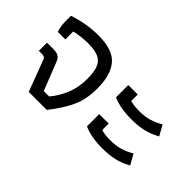

<svg xmlns="http://www.w3.org/2000/svg" viewBox="-69 -829 1131 1131"><g transform="rotate(45 497.0 -263.0)"><path d="M126 -194Q123 -204 116.5 -208.5Q110 -213 97 -213H70V-281H123Q148 -281 161 -274.5Q174 -268 180 -259Q186 -250 194 -229L258 -66H303Q341 -110 365 -169Q389 -228 389 -297Q389 -356 376 -388.5Q363 -421 332 -435.5Q301 -450 243 -450Q220 -450 189 -446.5Q158 -443 133 -437V-371H70Q58 -409 58 -447V-493Q157 -526 254 -526Q374 -526 422.5 -469.5Q471 -413 471 -299Q471 -211 441 -144.5Q411 -78 349 0H199Z M585 -341V-443H664V-389Q693 -380 740 -380Q786 -380 821 -390.5Q856 -401 892 -422L928 -358Q883 -333 839.5 -323Q796 -313 739 -313Q647 -313 585 -341ZM585 -99V-201H664V-147Q693 -138 740 -138Q786 -138 821 -148.5Q856 -159 892 -180L928 -116Q883 -91 839.5 -81Q796 -71 739 -71Q647 -71 585 -99Z"/></g></svg>

Font: Athiti Medium
Style: Regular
Weight: 500
Designer: CadsonDemak Team
Foundry: CadsonDemak
Version: Version 1.032